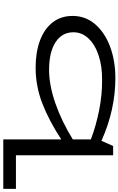

<svg xmlns="http://www.w3.org/2000/svg" viewBox="177 -936 740 1199"><g transform="rotate(-90 547.5 -336.0)"><path d="M1048 -253Q1048 -172 995.5 -111.5Q943 -51 854.5 -18.5Q766 14 660 14Q462 14 268 -73L236 0H178V-607H-32V-686H277V-324Q393 -400 501 -442Q609 -484 726 -484Q821 -484 894 -457Q967 -430 1007.5 -378Q1048 -326 1048 -253ZM946 -248Q946 -319 884 -359.5Q822 -400 711 -400Q616 -400 503.5 -361Q391 -322 277 -252V-139Q361 -107 458.5 -87.5Q556 -68 648 -69Q733 -68 801 -90.5Q869 -113 907.5 -154Q946 -195 946 -248Z"/></g></svg>

Font: BioRhyme Expanded
Style: Regular
Weight: 400
Width: 7
Designer: Aoife Mooney
Foundry: Aoife Mooney Type
Version: Version 1.000